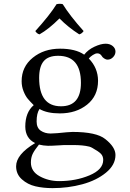

<svg xmlns="http://www.w3.org/2000/svg" viewBox="-20 -744 680 1001"><path d="M307.1 -722.2Q344.2 -662.1 416 -582Q406.2 -567.9 393.1 -564.9Q335 -602.1 290 -647.9Q233.9 -591.8 186 -564.9Q172.9 -567.9 164.1 -582Q240.2 -666 274.9 -722.2Q293 -726.1 307.1 -722.2ZM401.9 -312Q401.9 -453.1 283.2 -453.1Q231.4 -453.1 207.8 -425Q184.1 -397 184.1 -337.9Q184.1 -189.9 297.9 -189.9Q401.9 -189.9 401.9 -312ZM183.1 9.8Q159.2 39.6 150.1 58.8Q141.1 78.1 141.1 103Q141.1 149.9 187 175Q232.9 200.2 288.1 200.2Q375 200.2 446.5 170.2Q518.1 140.1 518.1 89.8Q518.1 70.8 506.6 58.3Q495.1 45.9 460.9 26.9Q454.1 22.9 446 20.5Q438 18.1 427 16.6Q416 15.1 408 14.2Q399.9 13.2 386 12.7Q372.1 12.2 364.5 12.2Q356.9 12.2 339.4 12.2Q321.8 12.2 314.9 12.2Q309.1 12.2 280 14.2Q251 16.1 230 16.1Q207 15.6 183.1 9.8ZM541 -433.1Q532.2 -433.1 522.7 -439.5Q513.2 -445.8 509.8 -453.1Q501 -466.3 486.8 -465.8Q477.1 -465.8 463.6 -457Q450.2 -448.2 442.9 -439Q490.7 -390.1 491.2 -323.2Q491.2 -244.1 434.1 -198.5Q377 -152.8 292 -152.8Q225.1 -152.8 186 -175.8Q170.9 -153.8 170.9 -110.8Q170.9 -77.6 192.4 -62.7Q213.9 -47.9 244.1 -47.9L279.8 -49.8Q335.9 -55.7 357.9 -56.2Q482.9 -56.2 528.8 -19Q582 22.9 582 64Q582 115.7 532.5 156.2Q482.9 196.8 408.9 216.8Q335 236.8 253.9 236.8Q205.1 236.8 164.6 227.3Q124 217.8 94 190.9Q64 164.1 64 123Q64 61 163.1 2Q112.3 -22.9 111.8 -84Q111.8 -158.2 155.8 -195.8Q136.7 -214.8 124.8 -229Q112.8 -243.2 102.8 -268.1Q92.8 -293 92.8 -320.8Q92.8 -396 150.9 -443.1Q209 -490.2 293 -490.2Q374 -490.2 418.9 -459Q439 -484.9 472.4 -500.5Q505.9 -516.1 530.8 -516.1Q552.7 -516.1 567.4 -504.2Q582 -492.2 582 -475.1Q582 -459 569.6 -446Q557.1 -433.1 541 -433.1Z"/></svg>

Font: Linux Libertine Mono
Style: Mono
Weight: 400
Designer: Philipp H. Poll
Foundry: Philipp H. Poll
Version: Version 5.1.7 ; ttfautohint (v0.9)